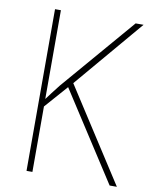

<svg xmlns="http://www.w3.org/2000/svg" viewBox="-81 -775 656 835"><g transform="rotate(10 246.5 -357.0)"><path d="M493 0H461L209 -390L120 -289V0H94V-714H120V-322Q129 -335 142.5 -352Q156 -369 172 -390L450 -714H485L228 -411Z"/></g></svg>

Font: Noto Sans Lao UI SemCond Thin
Style: Regular
Weight: 100
Width: 4
Designer: Monotype Design Team
Foundry: Monotype Imaging Inc.
Version: Version 2.000; ttfautohint (v1.8.4.7-5d5b)